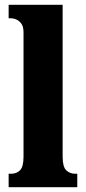

<svg xmlns="http://www.w3.org/2000/svg" viewBox="-20 -780 359 800"><path d="M16 0V-56H26Q49 -56 63.5 -70.5Q78 -85 78 -127V-645Q78 -671 67.5 -683.5Q57 -696 45 -700Q33 -704 26 -704H16V-760H241V-127Q241 -85 256 -70.5Q271 -56 294 -56H302V0Z"/></svg>

Font: Noto Serif Bengali ExtraCondensed Black
Style: Regular
Weight: 900
Width: 2
Designer: Juan Bruce, Universal Thirst, Indian Type Foundry and the Monotype Design Team.
Foundry: Monotype Imaging Inc.
Version: Version 2.003; ttfautohint (v1.8.4.7-5d5b)